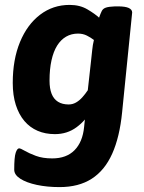

<svg xmlns="http://www.w3.org/2000/svg" viewBox="-20 -551 586 783"><path d="M264 -531Q306 -531 337 -512.5Q368 -494 384 -479Q390 -496 395 -506Q400 -516 412 -520Q424 -524 449 -525H461Q491 -525 505 -518.5Q519 -512 519 -500L478 -93Q468 8 437.5 76Q407 144 354 178Q301 212 223 212Q172 212 130 203Q88 194 63 178Q38 162 38 141Q38 90 44 72Q50 54 58 54Q64 54 81 64Q98 74 126 84.5Q154 95 193 95Q251 95 284 61.5Q317 28 323 -33L333 -130L349 -98Q330 -60 292 -32Q254 -4 204 -4Q165 -4 133.5 -17.5Q102 -31 79.5 -57.5Q57 -84 44.5 -123Q32 -162 32 -213Q32 -308 61.5 -379.5Q91 -451 143.5 -491Q196 -531 264 -531ZM298 -414Q271 -414 249.5 -401.5Q228 -389 213 -365Q198 -341 190 -305Q182 -269 182 -222Q182 -190 190.5 -168.5Q199 -147 216.5 -136Q234 -125 260 -125Q276 -125 290 -133Q304 -141 316 -154.5Q328 -168 338 -183L351 -300Q354 -325 356 -346.5Q358 -368 363 -388Q350 -398 334 -406Q318 -414 298 -414Z"/></svg>

Font: Asap VF Beta
Style: Italic
Weight: 400
Italic angle: -6°
Designer: Pablo Cosgaya
Foundry: Pablo Cosgaya
Version: Version 1.007